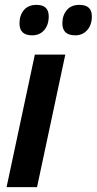

<svg xmlns="http://www.w3.org/2000/svg" viewBox="-20 -768 397 788"><path d="M180 -701Q180 -748 130 -748Q96 -748 78 -726.5Q60 -705 60 -672Q60 -623 112 -623Q143 -623 161.5 -644.5Q180 -666 180 -701ZM357 -701Q357 -748 306 -748Q272 -748 254 -726.5Q236 -705 236 -672Q236 -623 289 -623Q319 -623 338 -644.5Q357 -666 357 -701ZM132 0 248 -544H123L7 0Z"/></svg>

Font: Noto Sans UI SemiCondensed
Style: Bold Italic
Weight: 700
Width: 4
Designer: Monotype Design Team
Foundry: Monotype Imaging Inc.
Version: 1.001